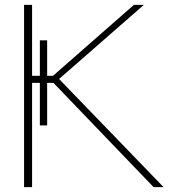

<svg xmlns="http://www.w3.org/2000/svg" viewBox="-20 -770 717 790"><path d="M200 -429H174V-254H144V-429H112V0H79V-750H112V-458H144V-604H174V-458H198L531 -750H572L223 -445L653 0H612Z"/></svg>

Font: Poiret One
Style: Regular
Weight: 400
Designer: Denis Masharov (denis.masharov@gmail.com), Cyreal (Charset Expansion)
Foundry: Denis Masharov
Version: Version 1.101